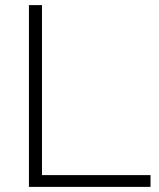

<svg xmlns="http://www.w3.org/2000/svg" viewBox="-20 -730 621 750"><path d="M93 0V-710H144V-46H568V0Z"/></svg>

Font: Oxford Sans
Style: Regular
Weight: 300
Designer: Matt McInerney, Pablo Impallari, Rodrigo Fuenzalida
Foundry: Matt McInerney, Pablo Impallari, Rodrigo Fuenzalida
Version: Version 3.000g; ttfautohint (v1.5) -l 8 -r 28 -G 28 -x 14 -D